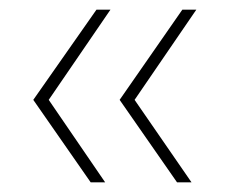

<svg xmlns="http://www.w3.org/2000/svg" viewBox="-20 -491 477 398"><path d="M347 -113 228 -284 358 -471H387L259 -284L377 -113ZM168 -113 49 -284 180 -471H209L81 -284L198 -113Z"/></svg>

Font: Alumni Sans Thin
Style: Regular
Weight: 100
Designer: Robert E. Leuschke
Foundry: Robert E. Leuschke
Version: Version 1.018